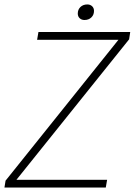

<svg xmlns="http://www.w3.org/2000/svg" viewBox="-20 -844 606 864"><path d="M5 -31 513 -665H147L153 -700H566L561 -667L54 -35H462L456 0H0ZM330 -783Q330 -801 342 -812.5Q354 -824 373 -824Q386 -824 394.5 -816Q403 -808 403 -795Q403 -777 391 -765.5Q379 -754 360 -754Q347 -754 338.5 -762Q330 -770 330 -783Z"/></svg>

Font: Sarabun Thin
Style: Italic
Weight: 250
Italic angle: -10°
Designer: Suppakit Chalermlarp | Katatrad Co.,Ltd.
Foundry: Cadson Demak Co.,Ltd.
Version: Version 1.000; ttfautohint (v1.6)